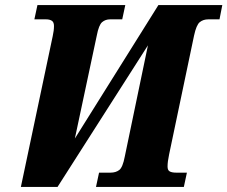

<svg xmlns="http://www.w3.org/2000/svg" viewBox="-20 -734 893 754"><path d="M187 -592Q192 -614 192 -632Q192 -647 183.5 -652.5Q175 -658 161 -658H115L127 -714H472L460 -658H412Q394 -658 381 -647Q368 -636 360 -594L274 -190L602 -714H853L842 -658H798Q778 -658 764.5 -647Q751 -636 742 -594L644 -127Q638 -99 638 -80Q638 -65 647 -60.5Q656 -56 672 -56H714L702 0H357L369 -56H414Q435 -56 448.5 -66.5Q462 -77 470 -119L561 -556L206 0H62Z"/></svg>

Font: Noto Serif SemiCondensed ExtraBold
Style: Italic
Weight: 800
Width: 4
Italic angle: -12°
Designer: Monotype Design Team
Foundry: Monotype Imaging Inc.
Version: Version 2.014; ttfautohint (v1.8.4.7-5d5b)